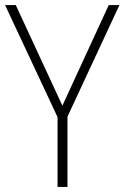

<svg xmlns="http://www.w3.org/2000/svg" viewBox="-20 -734 489 754"><path d="M225 -319 42 -714H0L206 -274V0H245V-276L449 -714H407Z"/></svg>

Font: Noto Sans Gurmukhi UI SemiCondensed ExtraLight
Style: Regular
Weight: 200
Width: 4
Designer: Jelle Bosma - Monotype Design Team
Foundry: Monotype Imaging Inc.
Version: Version 2.004